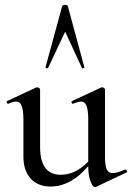

<svg xmlns="http://www.w3.org/2000/svg" viewBox="-20 -750 537 781"><path d="M75.2 -265.1Q75.2 -336.9 46.9 -336.9Q32.7 -336.9 14.2 -328.1H12.2Q8.3 -328.1 7.1 -333Q5.9 -337.9 8.8 -338.9L127 -394L130.9 -395Q134.8 -395 138.9 -392.1Q143.1 -389.2 143.1 -386.2V-152.8Q143.1 -39.1 227.1 -39.1Q287.1 -39.1 338.9 -92.8V-265.1Q338.9 -336.9 311.5 -336.9Q297.9 -336.9 277.8 -328.1H275.9Q272 -328.1 271 -333Q270 -337.9 272.9 -338.9L391.1 -394L395 -395Q398.9 -395 403.1 -392.1Q407.2 -389.2 407.2 -386.2V-109.9Q407.2 -74.7 414.6 -60.3Q421.9 -45.9 438.5 -45.9Q455.1 -45.9 488.8 -60.1H490.2Q494.1 -60.1 496.1 -55.4Q498 -50.8 495.1 -48.8L371.1 9.8Q369.1 10.7 366.2 11.2Q357.4 11.2 348.1 -12.5Q338.9 -36.1 338.9 -74.2Q268.1 8.8 185.1 8.8Q134.3 8.8 104.7 -23.7Q75.2 -56.2 75.2 -113.8ZM323.2 -475.1Q323.2 -473.1 318.6 -472.2Q314 -471.2 313 -474.1L245.1 -621.1L175.8 -474.1Q174.8 -471.2 169.4 -472.7Q164.1 -474.1 165 -476.1L232.9 -725.1Q233.9 -730 244.6 -730Q255.4 -730 255.9 -725.1L323.2 -476.1Z"/></svg>

Font: Cormorant-Medium
Style: Regular
Weight: 500
Designer: Christian Thalmann (Catharsis Fonts)
Version: Version 3.000